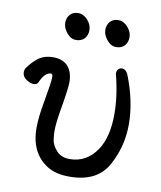

<svg xmlns="http://www.w3.org/2000/svg" viewBox="-82 -773 723 863"><g transform="rotate(10 279.0 -341.5)"><path d="M293 24Q232 24 194 1Q110 -50 110 -167Q110 -217 124 -291Q140 -381 140 -403Q140 -418 132 -418Q104 -418 83 -369Q78 -358 62 -358Q48 -358 29 -370.5Q10 -383 10 -404Q10 -414 15 -422Q41 -458 66.5 -475Q92 -492 130 -492Q167 -492 191 -472Q220 -446 220 -393Q220 -363 201 -254Q192 -201 192 -166Q192 -152 195 -127.5Q198 -103 220 -78.5Q242 -54 280 -54Q358 -54 404 -123Q444 -183 444 -287Q444 -372 419 -468Q419 -481 425.5 -488.5Q432 -496 442 -496Q460 -496 470 -474Q516 -359 516 -253Q516 -152 467.5 -64Q419 24 293 24ZM254 -601Q240 -586 216 -586Q192 -586 173.5 -608.5Q155 -631 155 -654Q155 -677 168.5 -692Q182 -707 206 -707Q230 -707 249 -685.5Q268 -664 268 -640Q268 -616 254 -601ZM437 -601Q423 -586 399 -586Q375 -586 356.5 -608.5Q338 -631 338 -654Q338 -677 351.5 -692Q365 -707 389 -707Q413 -707 432 -685.5Q451 -664 451 -640Q451 -616 437 -601Z"/></g></svg>

Font: ToneOZ-Pinyin-WenKai-Medium
Style: Medium
Weight: 700
Designer: Fontworks Inc.
Foundry: ToneOZ
Version: Version 0.240331